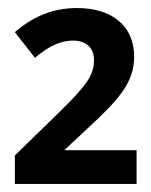

<svg xmlns="http://www.w3.org/2000/svg" viewBox="-20 -878 376 478"><path d="M17 -420H320V-504H140L202 -562C279 -633 314 -675 314 -737C314 -814 258 -858 172 -858C106 -858 58 -833 17 -798L67 -734C101 -763 131 -777 162 -777C193 -777 214 -760 214 -729C214 -691 196 -666 129 -600L17 -491Z"/></svg>

Font: Noto Sans Tamil UI SemiBold
Style: Regular
Weight: 600
Designer: Jelle Bosma - Monotype Design Team
Foundry: Monotype Imaging Inc.
Version: Version 2.004